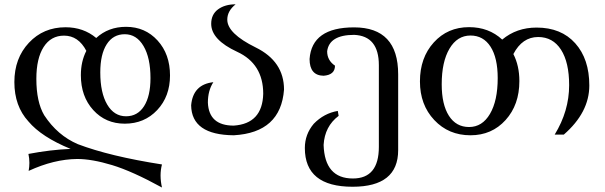

<svg xmlns="http://www.w3.org/2000/svg" viewBox="-20 -606 2753 874"><path d="M553.7 -76.7Q606.4 -76.7 635.7 -122.6Q665 -168.5 665 -250.5Q665 -342.8 633.3 -396.5Q601.6 -450.2 547.9 -450.2Q495.1 -450.2 465.8 -404.5Q436.5 -358.9 436.5 -276.4Q436.5 -183.6 468 -130.1Q499.5 -76.7 553.7 -76.7ZM717.3 247.6Q582 173.3 490.2 145.5Q398.4 117.7 331.5 117.7Q225.6 118.7 110.4 171.9Q113.8 153.3 113.8 135.3Q113.8 114.7 109.4 94.7Q208.5 75.7 301.3 71.8Q168.9 17.6 109.4 -53.2Q45.4 -123 45.4 -232.4Q45.4 -340.8 111.6 -411.4Q177.7 -481.9 278.3 -481.9Q359.9 -481.9 418 -433.1Q473.1 -483.9 553.7 -483.9Q640.6 -483.9 697.3 -421.6Q753.9 -359.4 753.9 -262.7Q753.9 -167 695.6 -105Q637.2 -43 547.9 -43Q460.9 -43 404.5 -105Q348.1 -167 348.1 -263.7Q348.1 -326.2 373 -374.5Q336.9 -443.8 271.5 -443.8Q211.9 -443.8 178.7 -392.1Q145.5 -340.3 145.5 -247.1Q145.5 -142.1 181.2 -81.5Q241.7 10.7 334.5 50.3Q480 105.5 717.3 142.6Q710.9 166.5 710.9 192.9Q710.9 219.2 717.3 247.6Z M1044.4 9.8Q852.1 8.3 850.1 -126.5Q858.4 -221.7 951.2 -231.9Q926.3 -193.8 926.3 -138.7Q930.7 -34.2 1043.9 -34.2Q1174.8 -43 1178.2 -179.2Q1178.2 -315.4 1059.8 -370.1Q941.4 -424.8 941.4 -497.6Q941.4 -540.5 972.7 -563.5Q1003.9 -586.4 1052.7 -586.4Q1014.6 -556.2 1014.6 -516.6Q1014.6 -453.6 1143.8 -390.1Q1272.9 -326.7 1272.9 -198.2Q1258.3 -2.4 1044.4 9.8Z M1585 244.1Q1367.7 244.1 1367.7 67.9Q1367.7 5.4 1408.2 -42.5Q1454.6 -90.3 1517.6 -101.1L1521.5 -78.6Q1458 -30.8 1453.1 53.7Q1458 206.5 1586.4 206.5Q1704.6 206.5 1704.6 62.5V-309.1Q1704.6 -442.4 1592.3 -447.3Q1479 -447.3 1469.2 -372.6Q1469.2 -331.1 1504.9 -307.1Q1504.9 -265.1 1453.1 -261.2Q1389.2 -262.2 1389.2 -337.4Q1399.4 -481.4 1591.8 -481.4Q1792.5 -481.4 1792.5 -267.6V77.6Q1792.5 244.1 1585 244.1Z M2115.2 -27.8Q2175.3 -27.8 2210.4 -87.6Q2245.6 -147.5 2245.6 -250.5Q2245.6 -342.8 2212.9 -393.6Q2180.2 -444.3 2121.6 -444.3Q2061.5 -444.3 2026.1 -384.5Q1990.7 -324.7 1990.7 -222.2Q1990.7 -130.4 2023.4 -79.1Q2056.2 -27.8 2115.2 -27.8ZM2121.6 9.8Q2022 9.8 1956.8 -59.6Q1891.6 -128.9 1891.6 -235.4Q1891.6 -343.3 1954.6 -412.8Q2017.6 -482.4 2115.2 -482.4Q2205.1 -482.4 2266.1 -425.8Q2331.5 -480.5 2422.4 -480.5Q2534.7 -480.5 2598.6 -408.9Q2662.6 -337.4 2662.6 -216.8Q2662.6 -94.2 2546.4 6.8H2504.9Q2570.8 -100.6 2570.8 -218.3Q2570.8 -322.3 2533.7 -379.9Q2496.6 -437.5 2429.7 -437.5Q2357.4 -437.5 2316.9 -359.9Q2344.2 -306.6 2344.2 -236.8Q2344.2 -128.9 2281.5 -59.6Q2218.8 9.8 2121.6 9.8Z"/></svg>

Font: Almanac
Style: Regular
Weight: 400
Designer: Eden's Almanac
Version: Version 3.501;March 28, 2021;FontCreator 13.0.0.2683 64-bit